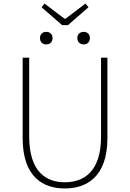

<svg xmlns="http://www.w3.org/2000/svg" viewBox="-20 -1052 733 1085"><path d="M108 -726V-272C108 -47 228 13 346 13C464 13 587 -47 587 -272V-726H551V-280C551 -81 453 -22 346 -22C241 -22 145 -81 145 -280V-726ZM215 -1011 331 -910H364L480 -1011L463 -1032L350 -946H345L231 -1032ZM241 -801C262 -801 277 -814 277 -837C277 -859 262 -872 241 -872C221 -872 206 -859 206 -837C206 -814 221 -801 241 -801ZM417 -837C417 -814 433 -801 453 -801C473 -801 488 -814 488 -837C488 -859 473 -872 453 -872C433 -872 417 -859 417 -837Z"/></svg>

Font: Kinto Sans Thin
Style: Regular
Weight: 100
Designer: Authors: Ryoko NISHIZUKA  (kana & ideographs); Paul D. Hunt (Latin, Greek & Cyrillic); Wenlong ZHANG  (bopomofo); Sandol
Foundry: Adobe Systems Incorporated, ookami Inc.
Version: Version 0.001